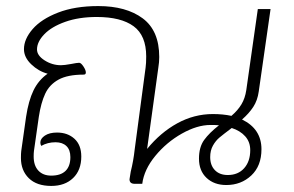

<svg xmlns="http://www.w3.org/2000/svg" viewBox="-20 -606 968 633"><path d="M842 -114Q842 -59 808.5 -27.5Q775 4 726 4Q686 4 661 -19.5Q636 -43 636 -83Q636 -121 653 -144.5Q670 -168 702 -193Q693 -194 674 -194Q630 -194 579.5 -165.5Q529 -137 492 -92Q455 -47 449 0H424Q407 0 407 -15Q407 -16 411 -40Q420 -76 424 -113L460 -383Q462 -397 462 -420Q462 -489 420.5 -519.5Q379 -550 299 -550Q240 -550 195 -534Q150 -518 126 -493Q102 -468 102 -443Q102 -423 127 -407Q152 -391 181 -391Q192 -391 214 -395Q234 -399 241 -399Q247 -399 255 -387Q263 -375 263 -367Q263 -360 256 -360Q203 -360 173 -343.5Q143 -327 129 -297Q115 -267 108 -221L92 -109Q91 -102 91 -90Q91 -60 106.5 -43.5Q122 -27 149 -27Q180 -27 196 -42.5Q212 -58 212 -88Q212 -112 199 -124.5Q186 -137 163 -137Q137 -137 116 -125Q113 -130 113 -136Q113 -149 128 -159Q143 -169 168 -169Q203 -169 225.5 -148.5Q248 -128 248 -90Q248 -45 221 -19Q194 7 149 7Q101 7 75 -18.5Q49 -44 49 -85Q49 -100 50 -108L66 -221Q74 -274 90.5 -308Q107 -342 137 -363Q107 -371 83 -394Q59 -417 59 -444Q59 -477 87.5 -510Q116 -543 171.5 -564.5Q227 -586 304 -586Q396 -586 450.5 -545.5Q505 -505 505 -418Q505 -401 502 -383L465 -115Q509 -169 564.5 -199.5Q620 -230 682 -230Q715 -230 743 -224Q764 -242 776 -262Q788 -282 792 -309L830 -576H872L833 -304Q829 -275 815 -253.5Q801 -232 778 -212Q842 -181 842 -114ZM805 -111Q805 -138 788.5 -156.5Q772 -175 744 -184Q716 -163 703.5 -152.5Q691 -142 682 -126Q673 -110 673 -88Q673 -61 688.5 -45Q704 -29 731 -29Q765 -29 785 -51.5Q805 -74 805 -111Z"/></svg>

Font: Krub ExtraLight
Style: Italic
Weight: 275
Italic angle: -8°
Designer: Ekaluck Peanpanawate
Foundry: Cadson Demak Co.,Ltd.
Version: Version 1.000; ttfautohint (v1.6)